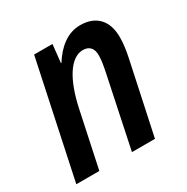

<svg xmlns="http://www.w3.org/2000/svg" viewBox="-132 -665 758 780"><g transform="rotate(-30 247.0 -275.0)"><path d="M8 1H116L171 -258C198 -386 247 -458 303 -458C334 -458 350 -439 349 -405C349 -384 344 -357 338 -328L269 1H377L448 -332C455 -364 460 -398 460 -426C461 -509 415 -551 344 -551C283 -551 236 -510 202 -456H200L209 -541H123Z"/></g></svg>

Font: Noto Sans Display SemiCondensed Medium
Style: Italic
Weight: 500
Width: 4
Italic angle: -12°
Designer: Monotype Design Team
Foundry: Monotype Imaging Inc.
Version: Version 1.900